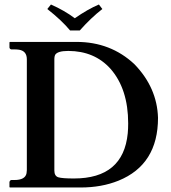

<svg xmlns="http://www.w3.org/2000/svg" viewBox="-20 -832 758 852"><path d="M291 -696.8Q253.9 -741.7 189.9 -792L206.1 -812Q266.6 -785.2 312 -751Q369.1 -791 418.9 -812L434.1 -792Q384.3 -753.4 334 -696.8ZM221.2 -75.2Q221.2 -51.3 238.3 -45.4Q255.9 -40 308.1 -40Q527.3 -40 546.9 -240.7Q548.8 -261.7 548.8 -284.2Q548.8 -437.5 470.2 -526.9Q399.4 -605.5 283.2 -606Q233.4 -606 224.1 -587.4Q221.2 -580.1 221.2 -570.8ZM23.9 0 22 -2V-23.9Q23.4 -31.7 29.8 -33.2H43.9Q91.8 -33.2 97.7 -63Q98.6 -69.8 99.1 -77.1V-568.8Q99.1 -605.5 64.9 -611.3Q55.2 -612.8 43.9 -612.8H29.8Q22.9 -614.7 22 -621.1V-644L23.9 -646H319.8Q470.7 -646 576.2 -547.4Q677.2 -443.4 681.2 -309.1Q681.2 -101.6 505.9 -30.3Q430.7 0 337.9 0Z"/></svg>

Font: Linux Libertine O
Style: Semibold
Weight: 700
Designer: Philipp H. Poll
Foundry: Philipp H. Poll
Version: Version 5.0.0